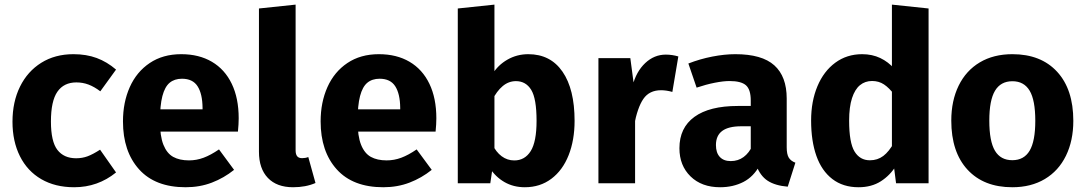

<svg xmlns="http://www.w3.org/2000/svg" viewBox="-20 -778 4609 815"><path d="M291.8 -548Q346.6 -548 390.4 -531.8Q434.2 -515.6 472.6 -482.6L405.8 -390.4Q380.2 -409.8 355.8 -419Q331.4 -428.2 304.2 -428.2Q251 -428.2 223.6 -388.6Q196.2 -349 196.2 -262.2Q196.2 -177.2 223.7 -141.7Q251.2 -106.2 303 -106.2Q329.2 -106.2 351.6 -114.5Q374 -122.8 404.8 -142.6L472.6 -46Q395.2 16.8 294.8 16.8Q214.2 16.8 155.2 -17.5Q96.2 -51.8 64.6 -114.9Q33 -178 33 -261.4Q33 -345.4 64.9 -410.2Q96.8 -475 155.2 -511.5Q213.6 -548 291.8 -548Z M749.2 -548Q824.6 -548 879.4 -515.8Q934.2 -483.6 963.7 -422.4Q993.2 -361.2 993.2 -276Q993.2 -251.8 990 -219.4H645.2L644 -313.8H839.8V-320.4Q839.2 -379.8 818.7 -411.8Q798.2 -443.8 752.4 -443.8Q720.6 -443.8 700.1 -426.7Q679.6 -409.6 669.3 -370.2Q659 -330.8 659 -263.8Q659 -200 673.7 -163.4Q688.4 -126.8 715.3 -112Q742.2 -97.2 782.2 -97.2Q814.2 -97.2 844.4 -108.5Q874.6 -119.8 909.6 -143.8L973.6 -57Q930.8 -22.6 879.5 -2.9Q828.2 16.8 768 16.8Q638.8 16.8 570.4 -59.1Q502 -135 502 -262.8Q502 -343.6 530.9 -408.3Q559.8 -473 615.6 -510.5Q671.4 -548 749.2 -548Z M1224 16.8Q1155 16.8 1117.1 -22.7Q1079.2 -62.2 1079.2 -134V-742L1234.8 -758.4V-139.6Q1234.8 -123 1241.4 -114.8Q1248 -106.6 1262.4 -106.6Q1276.6 -106.6 1288.6 -111.4L1319.2 -1.2Q1277.8 16.8 1224 16.8Z M1588.2 -548Q1663.6 -548 1718.4 -515.8Q1773.2 -483.6 1802.7 -422.4Q1832.2 -361.2 1832.2 -276Q1832.2 -251.8 1829 -219.4H1484.2L1483 -313.8H1678.8V-320.4Q1678.2 -379.8 1657.7 -411.8Q1637.2 -443.8 1591.4 -443.8Q1559.6 -443.8 1539.1 -426.7Q1518.6 -409.6 1508.3 -370.2Q1498 -330.8 1498 -263.8Q1498 -200 1512.7 -163.4Q1527.4 -126.8 1554.3 -112Q1581.2 -97.2 1621.2 -97.2Q1653.2 -97.2 1683.4 -108.5Q1713.6 -119.8 1748.6 -143.8L1812.6 -57Q1769.8 -22.6 1718.5 -2.9Q1667.2 16.8 1607 16.8Q1477.8 16.8 1409.4 -59.1Q1341 -135 1341 -262.8Q1341 -343.6 1369.9 -408.3Q1398.8 -473 1454.6 -510.5Q1510.4 -548 1588.2 -548Z M2222.4 -548Q2174.4 -548 2134 -524.9Q2093.6 -501.8 2070 -462.8L2069 -352.4Q2088.6 -391.4 2113.8 -412.5Q2139 -433.6 2170 -433.6Q2212.2 -433.6 2234.9 -396.6Q2257.6 -359.6 2257.6 -265.2Q2257.6 -176.2 2232.7 -136.6Q2207.8 -97 2163 -97Q2133.4 -97 2109.4 -114.8Q2085.4 -132.6 2069.8 -165.6L2057.8 -66.6Q2083.2 -27 2121.4 -5.1Q2159.6 16.8 2207.8 16.8Q2272.6 16.8 2320.5 -19.2Q2368.4 -55.2 2393.7 -119.2Q2419 -183.2 2419 -265.2Q2419 -399.4 2367.8 -473.7Q2316.6 -548 2222.4 -548ZM2078.8 -758.4 1923.2 -742V0H2061.2L2078.8 -119.2Z M2806.2 -546.2Q2833 -546.2 2859.4 -538.4L2834 -387.8Q2808.2 -395 2786.2 -395Q2736.2 -395 2710.9 -358.1Q2685.6 -321.2 2671.4 -243.8L2664.8 -413Q2680.6 -474.4 2718.8 -510.3Q2757 -546.2 2806.2 -546.2ZM2655.6 -531.2 2671 -415.4 2675.8 -281.4V0H2520.2V-531.2Z M3101.4 -548Q3214.2 -548 3266.8 -500.7Q3319.4 -453.4 3319.4 -359.8V-153Q3319.4 -123.4 3328 -109.1Q3336.6 -94.8 3356.2 -87.4L3323.8 14.4Q3270.6 10 3238.7 -10.7Q3206.8 -31.4 3190 -77L3166.8 -132V-351.6Q3166.8 -398 3146.4 -416Q3126 -434 3076.6 -434Q3050.6 -434 3013.7 -426.7Q2976.8 -419.4 2937 -406L2902 -508.4Q2951 -527.6 3003.3 -537.8Q3055.6 -548 3101.4 -548ZM3188.4 -328.2V-242H3126.6Q3072.2 -242 3045.6 -222.2Q3019 -202.4 3019 -162.2Q3019 -129.6 3035.4 -111.9Q3051.8 -94.2 3081.8 -94.2Q3113 -94.2 3136.5 -111.5Q3160 -128.8 3174.6 -161.2L3205.8 -77.8Q3179.2 -28 3135.5 -5.6Q3091.8 16.8 3036.8 16.8Q2958.2 16.8 2911.1 -29.3Q2864 -75.4 2864 -148.8Q2864 -235.8 2927.8 -282Q2991.6 -328.2 3111.6 -328.2Z M3639.6 -548Q3682.2 -548 3716.5 -531.7Q3750.8 -515.4 3776.6 -485.8L3777.4 -374.8Q3754.2 -405.2 3732.3 -419.7Q3710.4 -434.2 3681.8 -434.2Q3652 -434.2 3630.4 -416.5Q3608.8 -398.8 3596.6 -361.4Q3584.4 -324 3584.4 -266Q3584.4 -172.4 3607.3 -135Q3630.2 -97.6 3672.6 -97.6Q3705 -97.6 3729.4 -116Q3753.8 -134.4 3775.2 -173.2L3783.6 -74.8Q3758.6 -33.8 3719 -8.5Q3679.4 16.8 3624.4 16.8Q3558.4 16.8 3513.1 -18.1Q3467.8 -53 3445.4 -116.3Q3423 -179.6 3423 -266.4Q3423 -348 3449.8 -411.9Q3476.6 -475.8 3525.7 -511.9Q3574.8 -548 3639.6 -548ZM3766 -758.4 3921.6 -742V0H3783.6L3773.8 -76.4L3766 -142.8Z M4277.4 -548Q4398.6 -548 4467.3 -473.4Q4536 -398.8 4536 -265.2Q4536 -180.8 4504.7 -116.8Q4473.4 -52.8 4415 -18Q4356.6 16.8 4277 16.8Q4155.8 16.8 4086.9 -57.8Q4018 -132.4 4018 -266Q4018 -350.4 4049.3 -414.4Q4080.6 -478.4 4139 -513.2Q4197.4 -548 4277.4 -548ZM4277.4 -433.2Q4227.8 -433.2 4203.6 -392.8Q4179.4 -352.4 4179.4 -266Q4179.4 -178.2 4203.4 -138.1Q4227.4 -98 4277 -98Q4326.6 -98 4350.6 -138.4Q4374.6 -178.8 4374.6 -265.2Q4374.6 -353 4350.6 -393.1Q4326.6 -433.2 4277.4 -433.2Z"/></svg>

Font: Firava
Style: Regular
Weight: 400
Designer: Carrois Corporate & Edenspiekermann AG
Foundry: Greg Finn Gibson
Version: Version 5.000